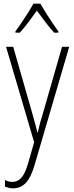

<svg xmlns="http://www.w3.org/2000/svg" viewBox="-20 -784 402 1046"><path d="M13 -529H52L156 -166Q169 -122 174 -101Q179 -80 183 -63H186Q192 -90 198.5 -114.5Q205 -139 214 -167L318 -529H357L169 113Q149 182 121 212Q93 242 51 242Q39 242 28.5 239.5Q18 237 7 233V197Q28 207 48 207Q75 207 95.5 185.5Q116 164 133 106L166 -9ZM200 -764Q213 -741 231.5 -711.5Q250 -682 268.5 -655Q287 -628 298 -613V-606H275Q252 -631 227 -664Q202 -697 181 -726Q161 -698 135.5 -664Q110 -630 88 -606H64V-613Q78 -632 96.5 -659Q115 -686 132.5 -714Q150 -742 162 -764Z"/></svg>

Font: Noto Sans Lao UI Cond ExtLt
Style: Regular
Weight: 200
Width: 3
Designer: Monotype Design Team
Foundry: Monotype Imaging Inc.
Version: Version 2.000; ttfautohint (v1.8.4.7-5d5b)